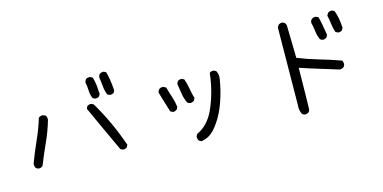

<svg xmlns="http://www.w3.org/2000/svg" viewBox="-74 -1108 3148 1578"><g transform="rotate(-15 1500.0 -319.5)"><path d="M848 -39H842L822 -49Q777 -147 731 -245Q685 -343 642 -440L651 -460Q663 -470 681 -470H687L706 -460Q814 -279 887 -68L877 -49Q865 -39 848 -39ZM136 -68H131L111 -78Q102 -92 102 -109V-116Q135 -206 175 -294Q215 -382 242 -472Q257 -483 274 -483Q279 -483 300 -474Q310 -460 310 -443V-437Q284 -345 243.5 -257Q203 -169 168 -80Q154 -68 136 -68ZM860 -501H854L834 -511Q820 -546 816.5 -585.5Q813 -625 807 -662Q812 -699 848 -699H854L873 -689Q890 -636 898 -530L889 -511Q877 -501 860 -501ZM735 -503H729L710 -513Q696 -544 695 -579.5Q694 -615 687 -648Q689 -686 727 -686H733L754 -676Q766 -643 769.5 -606Q773 -569 775 -532L766 -513Q754 -503 735 -503Z M1483 61 1464 51Q1454 37 1454 20V14L1464 -6Q1561 -48 1615 -167Q1676 -304 1694 -464Q1706 -474 1723 -474H1729L1749 -464Q1762 -441 1762 -414Q1762 -404 1760 -394Q1745 -298 1713 -207Q1681 -116 1635.5 -50.5Q1590 15 1553.5 36Q1517 57 1483 61ZM1325 -231Q1310 -233 1298 -243Q1284 -286 1271.5 -329Q1259 -372 1246 -415Q1251 -452 1288 -452H1294L1317 -440Q1329 -396 1343.5 -353Q1358 -310 1364 -263L1354 -243Q1341 -233 1325 -231ZM1479 -265Q1464 -267 1452 -276Q1433 -315 1426 -359Q1419 -403 1413 -446L1423 -466Q1435 -476 1452 -476H1458L1478 -466Q1493 -425 1500 -381Q1507 -337 1519 -296L1509 -276Q1495 -267 1479 -265Z M2366 70Q2351 68 2339 59Q2324 30 2324 -5L2325 -20L2331 -678L2341 -697Q2354 -709 2373 -709H2378L2397 -699L2407 -680L2413 -399Q2501 -364 2591 -338Q2681 -312 2770 -280Q2779 -269 2779 -252V-245L2770 -226Q2754 -214 2733 -214Q2653 -239 2572 -263.5Q2491 -288 2411 -315Q2407 20 2405 39L2396 59Q2382 68 2366 70ZM2667 -485Q2651 -487 2640 -497Q2624 -532 2620 -570Q2616 -608 2606 -646Q2611 -684 2649 -684H2655L2675 -674Q2688 -634 2706 -517L2696 -497Q2683 -487 2667 -485ZM2805 -511H2799L2779 -521Q2766 -556 2762 -593.5Q2758 -631 2749 -668L2760 -688Q2773 -699 2791 -699H2797L2816 -689Q2839 -631 2844 -540L2834 -521Q2822 -511 2805 -511Z"/></g></svg>

Font: Xiaolai SC
Style: Regular
Weight: 400
Designer: Nozomi Seto 瀬戸のぞみ
Version: Version 3.11;December 4, 2020;FontCreator 13.0.0.2613 64-bit